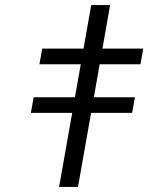

<svg xmlns="http://www.w3.org/2000/svg" viewBox="-20 -742 640 762"><path d="M266.5 -294H102.5L113.5 -356H277.5L300.5 -487H136.5L147.5 -549H311.5L342 -722H417L386.5 -549H548.5L537.5 -487H375.5L352.5 -356H515.5L504.5 -294H341.5L289.5 0H214.5Z"/></svg>

Font: JuliaMono Italic
Style: Regular
Weight: 400
Italic angle: -9°
Monospace: yes
Designer: cormullion
Foundry: corm
Version: Version 0.049; ttfautohint (v1.8.4)